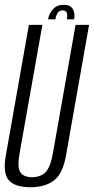

<svg xmlns="http://www.w3.org/2000/svg" viewBox="-27 -779 393 804"><path d="M99.5 5Q36 5 10 -24Q-16 -53 -2.5 -128.5L94 -675H150.5L55 -137Q44.5 -78 58.2 -57.5Q72 -37 107 -37Q142.5 -37 163.2 -57.5Q184 -78 194.5 -137L289.5 -675H346L249.5 -128.5Q236.5 -53 199.8 -24Q163 5 99.5 5ZM240 -759Q267.5 -759 277.8 -741.2Q288 -723.5 283.5 -698H253Q260 -735.5 236 -735.5Q222 -735.5 215.2 -726Q208.5 -716.5 205 -698H174Q179 -723.5 195.5 -741.2Q212 -759 240 -759Z"/></svg>

Font: Anybody Condensed Light
Style: Italic
Weight: 300
Width: 3
Italic angle: -10°
Designer: Tyler Finck
Foundry: Etcetera Type Company
Version: Version 1.010; ttfautohint (v1.8.3) -l 8 -r 50 -G 200 -x 14 